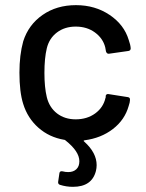

<svg xmlns="http://www.w3.org/2000/svg" viewBox="-20 -537 566 743"><path d="M388.2 -158.2Q389.2 -159.2 389.2 -161.1Q388.2 -162.1 389.2 -163.1V-167Q392.1 -174.3 399.9 -172.9L475.1 -161.1Q482.9 -159.7 482.9 -152.8V-148.9Q482.9 -141.6 478 -127Q462.9 -73.2 417 -37.8Q371.1 -2.4 307.1 5.9Q300.8 7.3 306.2 11.2Q354 54.2 354 102.1Q354 113.3 351.1 125Q335.4 186 262.2 186Q236.3 186 211.9 178.2Q203.6 175.3 205.1 166L210 132.8Q211.4 124 222.2 126Q232.4 128.9 244.1 128.9Q263.7 128.9 275.4 117.9Q287.1 106.9 287.1 86.9Q287.1 48.8 232.9 5.9Q231 3.9 228 3.9Q170.4 -5.9 128.7 -42.7Q86.9 -79.6 69.8 -134.8Q55.2 -180.7 55.2 -255.9Q55.2 -324.2 69.8 -377Q90.3 -441.4 144.8 -479.2Q199.2 -517.1 273.9 -517.1Q348.1 -517.1 404.3 -479.2Q460.4 -441.4 478 -382.8Q484.9 -363.8 485.8 -350.1Q485.8 -341.3 477.1 -339.8L401.9 -329.1H399.9Q393.1 -329.1 390.1 -337.9L387.2 -354Q378.4 -388.7 347.4 -411.4Q316.4 -434.1 272.9 -434.1Q230.5 -434.1 200.4 -411.4Q170.4 -388.7 161.1 -350.1Q151.9 -312 151.9 -254.9Q151.9 -199.2 161.1 -161.1Q170.9 -121.1 200.7 -98.1Q230.5 -75.2 272.9 -75.2Q316.9 -75.2 348.4 -98.1Q379.9 -121.1 388.2 -158.2Z"/></svg>

Font: Gruenseis Font Medium
Style: Regular
Weight: 500
Designer: Jeremy Tribby
Foundry: Tribby Type
Version: Version 1.408;Glyphs 3.1.2 (3151)